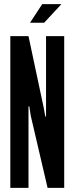

<svg xmlns="http://www.w3.org/2000/svg" viewBox="-20 -910 361 930"><path d="M30 0V-735H118L192.5 -384.5L199.5 -345.5H203V-735H291V0H210.5L129 -349L122 -394.5H118V0ZM125.5 -800 184.5 -890H277.5L194 -800Z"/></svg>

Font: League Gothic SemiCondensed
Style: Regular
Weight: 400
Width: 4
Designer: The League of Moveable Type
Version: Version 2.001